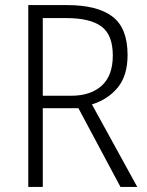

<svg xmlns="http://www.w3.org/2000/svg" viewBox="-20 -734 578 754"><path d="M244 -714Q362 -714 421.5 -669Q481 -624 481 -518Q481 -438 443 -391Q405 -344 341 -324L519 0H453L288 -309H148V0H91V-714ZM240 -663H148V-358H259Q336 -358 379.5 -397.5Q423 -437 423 -516Q423 -597 378.5 -630Q334 -663 240 -663Z"/></svg>

Font: Noto Sans Myanmar UI SemiCondensed Light
Style: Regular
Weight: 300
Width: 4
Designer: Monotype Design Team
Foundry: Monotype Imaging Inc.
Version: Version 2.103; ttfautohint (v1.8.4.7-5d5b)